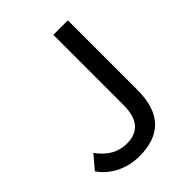

<svg xmlns="http://www.w3.org/2000/svg" viewBox="-211 -809 926 926"><g transform="rotate(-45 252.0 -346.0)"><path d="M-9 -93 49 -161Q108 -78 195 -78Q315 -78 315 -220V-700H414V-225Q414 -108 359 -50Q304 8 195 8Q132 8 78 -18.5Q24 -45 -9 -93Z"/></g></svg>

Font: CMG Sans Medium
Style: Regular
Weight: 500
Designer: Julieta Ulanovsky
Foundry: Julieta Ulanovsky
Version: Version 7.200